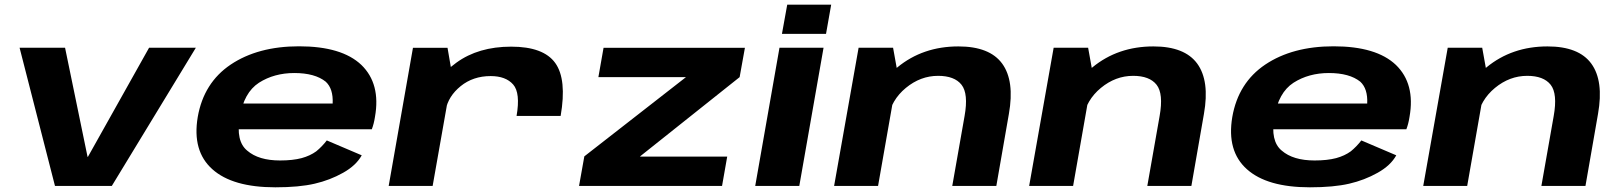

<svg xmlns="http://www.w3.org/2000/svg" viewBox="-20 -793 6918 819"><path d="M214.5 0H457L815.5 -589.5H616L355 -124H353.5L257.5 -589.5H63.5Z M1154.5 6 1174.5 -108.5Q1083 -108.5 1034.5 -150.5Q985 -191 1003 -293.5Q1020 -398 1084.5 -440Q1149.5 -481.5 1235.5 -481.5Q1323.5 -481.5 1369.5 -444.5Q1402 -414.5 1399 -351.5H995.5L976.5 -241.5H1566Q1575 -265 1579.5 -294.5Q1604.5 -435.5 1521.5 -516Q1438 -595.5 1255.5 -595.5Q1080.5 -595.5 964 -517.5Q849 -440 823.5 -294Q799 -148.5 886 -71Q972 6 1154.5 6ZM1174.5 -108.5 1154.5 6Q1256 6 1322.5 -9.5Q1387.5 -24.5 1443.5 -56Q1499 -87 1523 -130.5L1374 -194Q1353.5 -167.5 1329 -147.5Q1303 -128.5 1266.5 -118.5Q1228.5 -108.5 1174.5 -108.5Z M2183.5 -298.5H2371.5Q2398.5 -454.5 2348.5 -524.2Q2298.5 -594 2160.5 -594Q2020.5 -594 1926.5 -525.5Q1832.5 -457 1818.5 -377L1881 -323.5Q1892 -382.5 1945 -425.5Q1998 -468.5 2073 -468.5Q2137.5 -468.5 2169 -432.5Q2200.5 -396.5 2183.5 -298.5ZM1638 0H1825.5L1909 -472.5L1889 -589H1741.5Z M2450 0H3060L3082 -125H2710.5L2711 -126.5L3135 -464L3157.5 -589H2554.5L2532.5 -464H2906L2905.5 -463.5L2472.5 -126Z M3201.5 0H3389.5L3493 -589.5H3305ZM3338 -773 3315.5 -648.5H3503.5L3525.5 -773Z M3538 0H3725.5L3809.5 -478.5L3789.5 -589.5H3642.5ZM4042 0H4230L4283.5 -307Q4308.5 -448 4255 -521.5Q4201.5 -595 4068 -595Q3916.5 -595 3808 -505.8Q3699.5 -416.5 3685.5 -340.5L3767.5 -287.5Q3781.5 -366.5 3844 -418Q3906.5 -469.5 3981.5 -469.5Q4051.5 -469.5 4081.5 -431.5Q4111.5 -393.5 4094.5 -298Z M4370 0H4557.5L4641.5 -478.5L4621.5 -589.5H4474.5ZM4874 0H5062L5115.5 -307Q5140.5 -448 5087 -521.5Q5033.5 -595 4900 -595Q4748.5 -595 4640 -505.8Q4531.5 -416.5 4517.5 -340.5L4599.5 -287.5Q4613.5 -366.5 4676 -418Q4738.5 -469.5 4813.5 -469.5Q4883.5 -469.5 4913.5 -431.5Q4943.5 -393.5 4926.5 -298Z M5567.5 6 5587.5 -108.5Q5496 -108.5 5447.5 -150.5Q5398 -191 5416 -293.5Q5433 -398 5497.5 -440Q5562.5 -481.5 5648.5 -481.5Q5736.5 -481.5 5782.5 -444.5Q5815 -414.5 5812 -351.5H5408.5L5389.5 -241.5H5979Q5988 -265 5992.5 -294.5Q6017.5 -435.5 5934.5 -516Q5851 -595.5 5668.5 -595.5Q5493.5 -595.5 5377 -517.5Q5262 -440 5236.5 -294Q5212 -148.5 5299 -71Q5385 6 5567.5 6ZM5587.5 -108.5 5567.5 6Q5669 6 5735.5 -9.5Q5800.5 -24.5 5856.5 -56Q5912 -87 5936 -130.5L5787 -194Q5766.5 -167.5 5742 -147.5Q5716 -128.5 5679.5 -118.5Q5641.5 -108.5 5587.5 -108.5Z M6051 0H6238.5L6322.5 -478.5L6302.5 -589.5H6155.5ZM6555 0H6743L6796.5 -307Q6821.5 -448 6768 -521.5Q6714.5 -595 6581 -595Q6429.5 -595 6321 -505.8Q6212.5 -416.5 6198.5 -340.5L6280.5 -287.5Q6294.5 -366.5 6357 -418Q6419.5 -469.5 6494.5 -469.5Q6564.5 -469.5 6594.5 -431.5Q6624.5 -393.5 6607.5 -298Z"/></svg>

Font: Anybody Expanded
Style: Bold Italic
Weight: 700
Width: 7
Italic angle: -10°
Version: Version 1.113;gftools[0.9.25]